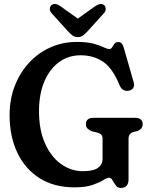

<svg xmlns="http://www.w3.org/2000/svg" viewBox="-20 -917 732 950"><path d="M616 -30Q616 13 577 13Q562 13 553 0.5Q544 -12 536.8 -24.8Q529.5 -37.5 520 -37.5Q509.5 -37.5 490.5 -25.5Q471.5 -13.5 437.5 -1.8Q403.5 10 348.5 10Q248 10 176.2 -35.2Q104.5 -80.5 66 -161Q27.5 -241.5 27.5 -348Q27.5 -425.5 53 -491.5Q78.5 -557.5 123.8 -606.5Q169 -655.5 229.5 -682.5Q290 -709.5 359.5 -709.5Q412 -709.5 443.5 -700.8Q475 -692 492.5 -683.2Q510 -674.5 521 -674.5Q529.5 -674.5 534.8 -683.2Q540 -692 546.2 -700.5Q552.5 -709 564.5 -709Q576 -709 582.8 -701.2Q589.5 -693.5 595 -672L642 -508Q646 -493.5 639.5 -482.5Q633 -471.5 619 -468.5Q586.5 -462 572.5 -493.5Q537.5 -579.5 490.2 -611.5Q443 -643.5 379 -643.5Q318.5 -643.5 272 -609.5Q225.5 -575.5 199.2 -513.2Q173 -451 173 -367Q173 -274.5 202.5 -208Q232 -141.5 281.5 -105.8Q331 -70 390.5 -70Q442 -70 464.8 -86.5Q487.5 -103 487.5 -132.5V-229Q487.5 -243.5 481.2 -250.2Q475 -257 463.5 -260.5L435.5 -267Q422 -272.5 413.5 -280.5Q405 -288.5 405 -302Q405 -334 442.5 -334H648Q686 -334 686 -302Q686 -279.5 661 -268.5L639.5 -264Q629 -260.5 622.5 -252.8Q616 -245 616 -229ZM417.5 -767Q404 -752 393 -742.8Q382 -733.5 365.5 -733.5Q348 -733.5 336.8 -742.8Q325.5 -752 312 -767L236 -851Q225.5 -863 226.5 -874Q227.5 -885 234 -891Q250.5 -905.5 278 -887L365 -825L452 -887Q479.5 -905 496 -891Q502 -885 503 -873.8Q504 -862.5 493.5 -851Z"/></svg>

Font: Fraunces 144pt S100 SemiBold
Style: Regular
Weight: 600
Version: Version 1.000; ttfautohint (v1.8.3)